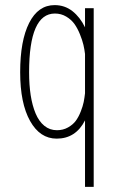

<svg xmlns="http://www.w3.org/2000/svg" viewBox="-20 -532 490 752"><path d="M194 -512Q233.5 -512 263.5 -488.5Q293.5 -465 313 -425V-500H347V200H313V-60.5Q276.5 11 202 11Q136.5 11 97.8 -58.2Q59 -127.5 59 -249Q59 -372.5 94.2 -442.2Q129.5 -512 194 -512ZM94 -249Q94 -199.5 100.2 -159Q106.5 -118.5 119.5 -87.5Q132.5 -56.5 153.8 -39.2Q175 -22 203 -22Q227 -22 246.2 -32.8Q265.5 -43.5 276.8 -58.8Q288 -74 296.2 -95Q304.5 -116 307.8 -132.5Q311 -149 313 -166.5V-320.5Q311 -338 306.8 -356.2Q302.5 -374.5 293.2 -397.5Q284 -420.5 271.8 -437.8Q259.5 -455 239.5 -467Q219.5 -479 195 -479Q94 -479 94 -249Z"/></svg>

Font: League Mono Condensed Thin
Style: Regular
Weight: 100
Width: 1
Designer: Tyler Finck
Foundry: The League of Moveable Type / Tyler Finck
Version: Version 2.210